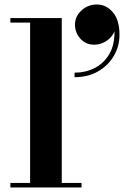

<svg xmlns="http://www.w3.org/2000/svg" viewBox="-20 -830 575 850"><path d="M312 -721.2Q312 -757.1 340.6 -783.6Q369.1 -810.1 408.9 -810.1Q449.7 -810.1 479.4 -776Q509 -741.9 509 -676Q509 -626 484.4 -583.3Q459.7 -540.5 414.9 -514.4Q370.1 -488.3 310.1 -488.3V-508.3Q358.2 -508.3 398.8 -528.8Q439.5 -549.3 463.6 -590.1Q487.8 -630.9 486.8 -691.4Q475.6 -664.3 450.4 -648.2Q425.3 -632.1 397.5 -632.1Q359.9 -632.1 335.9 -658.7Q312 -685.3 312 -721.2ZM25.9 -20H113.3V-730H25.9V-750H253.4V-20H340.8V0H25.9Z"/></svg>

Font: Bodoni* 11
Style: Bold
Weight: 700
Version: Version 2.000; ttfautohint (v1.8.1)